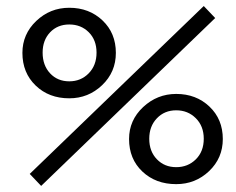

<svg xmlns="http://www.w3.org/2000/svg" viewBox="-20 -607 785 640"><path d="M117.2 12.7 79.1 -27.3 659.2 -586.9 697.3 -546.9ZM210.9 -279.3Q143.1 -279.3 98.9 -321.8Q54.7 -364.3 54.7 -430.7Q54.7 -493.2 100.8 -537.1Q147 -581.1 210.9 -581.1Q277.3 -581.1 321.8 -538.8Q366.2 -496.6 366.2 -430.7Q366.2 -366.7 320.3 -323Q274.4 -279.3 210.9 -279.3ZM210.9 -335.9Q249.5 -335.9 275.6 -362.5Q301.8 -389.2 301.8 -431.6Q301.8 -473.6 275.9 -499.5Q250 -525.4 210.9 -525.4Q171.9 -525.4 147 -499.3Q122.1 -473.1 122.1 -431.6Q122.1 -389.2 147 -362.5Q171.9 -335.9 210.9 -335.9ZM567.4 6.8Q499 6.8 454.6 -35.2Q410.2 -77.1 410.2 -143.6Q410.2 -206.1 457 -250Q503.9 -293.9 567.4 -293.9Q633.8 -293.9 678.2 -251.7Q722.7 -209.5 722.7 -143.6Q722.7 -80.1 677 -36.6Q631.3 6.8 567.4 6.8ZM659.2 -144.5Q659.2 -186.5 632.8 -212.9Q606.4 -239.3 567.4 -239.3Q528.3 -239.3 502.9 -212.6Q477.5 -186 477.5 -144.5Q477.5 -102.5 502.9 -76.2Q528.3 -49.8 567.4 -49.8Q606.4 -49.8 632.8 -75.9Q659.2 -102.1 659.2 -144.5Z"/></svg>

Font: Crimson Pro
Style: Italic
Weight: 400
Italic angle: -12°
Designer: Jacques Le Bailly
Foundry: Baron von Fonthausen
Version: Version 1.003